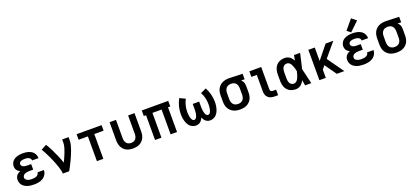

<svg xmlns="http://www.w3.org/2000/svg" viewBox="49 -1961 6815 3153"><g transform="rotate(-20 3456.0 -384.5)"><path d="M286 8Q326 8 365.5 0.5Q405 -7 440 -28Q475 -49 495.5 -85Q516 -121 516 -161H404Q404 -142 391.5 -126Q379 -110 361 -102Q343 -94 324 -91.5Q305 -89 286 -89Q278 -89 270.5 -89Q263 -89 255.5 -90Q248 -91 240.5 -92Q233 -93 225.5 -95Q218 -97 211 -100Q204 -103 197 -107Q190 -111 184.5 -116Q179 -121 174.5 -127.5Q170 -134 168 -140Q166 -146 166 -156Q166 -176 179 -192Q192 -208 210.5 -215Q229 -222 248.5 -224.5Q268 -227 288 -227H353V-324H288Q271 -324 254 -326Q237 -328 221 -334Q205 -340 193.5 -354Q182 -368 182 -385Q182 -401 193.5 -414Q205 -427 221 -432.5Q237 -438 253 -439.5Q269 -441 285 -441Q302 -441 319 -438.5Q336 -436 351.5 -428.5Q367 -421 377.5 -406.5Q388 -392 388 -375H500V-377Q500 -414 481.5 -448.5Q463 -483 430.5 -503Q398 -523 360.5 -530.5Q323 -538 285 -538Q248 -538 211.5 -531.5Q175 -525 142 -507Q109 -489 89.5 -456Q70 -423 70 -386Q70 -363 78.5 -340.5Q87 -318 105 -302.5Q123 -287 145 -277Q119 -267 97 -250Q75 -233 64.5 -207.5Q54 -182 54 -155Q54 -123 67.5 -93Q81 -63 106 -43Q131 -23 161 -11.5Q191 0 222.5 4Q254 8 286 8Z M788 0H900Q921 -38 940.5 -76Q960 -114 978.5 -152.5Q997 -191 1014 -230.5Q1031 -270 1045.5 -310.5Q1060 -351 1071 -392.5Q1082 -434 1082 -477V-530H970V-477Q970 -436 958.5 -395.5Q947 -355 932 -316Q917 -277 900 -239Q883 -201 865 -164Q843 -229 815.5 -292.5Q788 -356 757.5 -418Q727 -480 691 -538L596 -487Q613 -459 628.5 -430Q644 -401 658.5 -371.5Q673 -342 687 -312Q701 -282 713.5 -251.5Q726 -221 738 -190.5Q750 -160 760 -128.5Q770 -97 779 -65Q788 -33 788 0Z M1384 0H1496V-433H1658V-530H1222V-433H1384Z M2016 8Q2051 8 2085.5 0.5Q2120 -7 2149.5 -27Q2179 -47 2199 -76.5Q2219 -106 2226.5 -140.5Q2234 -175 2234 -210V-530H2122V-210Q2122 -187 2116.5 -164.5Q2111 -142 2097 -123.5Q2083 -105 2061 -97Q2039 -89 2016 -89Q1993 -89 1971.5 -97Q1950 -105 1935.5 -123.5Q1921 -142 1915.5 -164.5Q1910 -187 1910 -210V-530H1798V-210Q1798 -175 1806 -140.5Q1814 -106 1833.5 -76.5Q1853 -47 1882.5 -27Q1912 -7 1946.5 0.5Q1981 8 2016 8Z M2400 0H2512V-433H2672V0H2784V-433H2823V-530H2361V-433H2400Z M3117 8Q3144 8 3170 -4Q3196 -16 3213 -39Q3230 -62 3240 -87Q3251 -62 3267.5 -39Q3284 -16 3310 -4Q3336 8 3364 8Q3399 8 3431 -8Q3463 -24 3484 -53Q3505 -82 3516.5 -115.5Q3528 -149 3533 -183.5Q3538 -218 3538 -254Q3538 -321 3521 -386.5Q3504 -452 3472 -511L3373 -465Q3400 -417 3413 -363Q3426 -309 3426 -254Q3426 -238 3425 -222Q3424 -206 3422 -190Q3420 -174 3416 -158.5Q3412 -143 3406.5 -128Q3401 -113 3389 -101Q3377 -89 3361 -89Q3344 -89 3332 -102.5Q3320 -116 3314 -132Q3308 -148 3304.5 -164.5Q3301 -181 3299 -197.5Q3297 -214 3296.5 -231Q3296 -248 3296 -265V-345H3184V-265Q3184 -248 3183.5 -231Q3183 -214 3181 -197.5Q3179 -181 3175.5 -164.5Q3172 -148 3166 -132Q3160 -116 3148 -102.5Q3136 -89 3119 -89Q3103 -89 3091.5 -101Q3080 -113 3074 -128Q3068 -143 3064 -158.5Q3060 -174 3058 -190Q3056 -206 3055 -222Q3054 -238 3054 -254Q3054 -309 3067.5 -363Q3081 -417 3107 -465L3008 -511Q2976 -452 2959 -386.5Q2942 -321 2942 -254Q2942 -218 2947 -183.5Q2952 -149 2963.5 -115.5Q2975 -82 2996 -53Q3017 -24 3049 -8Q3081 8 3117 8Z M3888 8Q3924 8 3958.5 0.5Q3993 -7 4023 -26.5Q4053 -46 4073.5 -75.5Q4094 -105 4102 -140Q4110 -175 4110 -210V-320Q4110 -342 4105.5 -363Q4101 -384 4089.5 -403Q4078 -422 4062 -437L4123 -433V-530L3889 -538H3888Q3852 -538 3817 -530.5Q3782 -523 3751.5 -504Q3721 -485 3700 -455.5Q3679 -426 3670.5 -391Q3662 -356 3662 -320V-210Q3662 -174 3670.5 -139.5Q3679 -105 3700 -75.5Q3721 -46 3751.5 -26.5Q3782 -7 3817 0.5Q3852 8 3888 8ZM3888 -89Q3864 -89 3841.5 -96.5Q3819 -104 3803 -122Q3787 -140 3780.5 -163.5Q3774 -187 3774 -210V-320Q3774 -344 3780.5 -367Q3787 -390 3803 -408Q3819 -426 3841.5 -433.5Q3864 -441 3888 -441Q3911 -441 3933.5 -433.5Q3956 -426 3971 -407.5Q3986 -389 3992 -366Q3998 -343 3998 -320V-210Q3998 -187 3992 -164Q3986 -141 3971 -123Q3956 -105 3933.5 -97Q3911 -89 3888 -89Z M4490 0H4551V-97H4490Q4478 -97 4467.5 -102.5Q4457 -108 4452.5 -119.5Q4448 -131 4448 -143V-530H4241V-433H4336V-143Q4336 -113 4345.5 -84Q4355 -55 4378.5 -35Q4402 -15 4431 -7.5Q4460 0 4490 0Z M4861 8Q4893 8 4922 -5.5Q4951 -19 4971.5 -43.5Q4992 -68 5006 -95Q5014 -48 5023 0H5130Q5114 -67 5099 -134Q5084 -201 5067 -268Q5084 -333 5098 -399Q5112 -465 5128 -530H5021Q5013 -485 5005 -439Q4990 -466 4969.5 -489.5Q4949 -513 4920.5 -525.5Q4892 -538 4861 -538Q4828 -538 4795 -529.5Q4762 -521 4735 -500Q4708 -479 4691.5 -449.5Q4675 -420 4668.5 -387Q4662 -354 4662 -320V-210Q4662 -177 4668.5 -143.5Q4675 -110 4691.5 -80.5Q4708 -51 4735 -30Q4762 -9 4795 -0.5Q4828 8 4861 8ZM4861 -89Q4840 -89 4821 -99.5Q4802 -110 4792 -128.5Q4782 -147 4778 -168Q4774 -189 4774 -210V-320Q4774 -341 4778 -362Q4782 -383 4792 -402Q4802 -421 4821 -431Q4840 -441 4861 -441Q4884 -441 4902.5 -427.5Q4921 -414 4931.5 -394.5Q4942 -375 4950 -354Q4958 -333 4964 -311.5Q4970 -290 4975 -268Q4970 -246 4964 -224Q4958 -202 4950.5 -180.5Q4943 -159 4932 -139Q4921 -119 4902.5 -104Q4884 -89 4861 -89Z M5272 0H5384V-144L5433 -203L5447 -183L5577 0H5708L5504 -287L5708 -530H5573L5384 -295V-530H5272Z M6046 8Q6086 8 6125.5 0.5Q6165 -7 6200 -28Q6235 -49 6255.5 -85Q6276 -121 6276 -161H6164Q6164 -142 6151.5 -126Q6139 -110 6121 -102Q6103 -94 6084 -91.5Q6065 -89 6046 -89Q6038 -89 6030.5 -89Q6023 -89 6015.5 -90Q6008 -91 6000.5 -92Q5993 -93 5985.5 -95Q5978 -97 5971 -100Q5964 -103 5957 -107Q5950 -111 5944.5 -116Q5939 -121 5934.5 -127.5Q5930 -134 5928 -140Q5926 -146 5926 -156Q5926 -176 5939 -192Q5952 -208 5970.5 -215Q5989 -222 6008.5 -224.5Q6028 -227 6048 -227H6113V-324H6048Q6031 -324 6014 -326Q5997 -328 5981 -334Q5965 -340 5953.5 -354Q5942 -368 5942 -385Q5942 -401 5953.5 -414Q5965 -427 5981 -432.5Q5997 -438 6013 -439.5Q6029 -441 6045 -441Q6062 -441 6079 -438.5Q6096 -436 6111.5 -428.5Q6127 -421 6137.5 -406.5Q6148 -392 6148 -375H6260V-377Q6260 -414 6241.5 -448.5Q6223 -483 6190.5 -503Q6158 -523 6120.5 -530.5Q6083 -538 6045 -538Q6008 -538 5971.5 -531.5Q5935 -525 5902 -507Q5869 -489 5849.5 -456Q5830 -423 5830 -386Q5830 -363 5838.5 -340.5Q5847 -318 5865 -302.5Q5883 -287 5905 -277Q5879 -267 5857 -250Q5835 -233 5824.5 -207.5Q5814 -182 5814 -155Q5814 -123 5827.5 -93Q5841 -63 5866 -43Q5891 -23 5921 -11.5Q5951 0 5982.5 4Q6014 8 6046 8ZM6031 -559 6190 -711 6107 -777 5967 -610Z M6624 8Q6660 8 6694.5 0.5Q6729 -7 6759 -26.5Q6789 -46 6809.5 -75.5Q6830 -105 6838 -140Q6846 -175 6846 -210V-320Q6846 -342 6841.5 -363Q6837 -384 6825.5 -403Q6814 -422 6798 -437L6859 -433V-530L6625 -538H6624Q6588 -538 6553 -530.5Q6518 -523 6487.5 -504Q6457 -485 6436 -455.5Q6415 -426 6406.5 -391Q6398 -356 6398 -320V-210Q6398 -174 6406.5 -139.5Q6415 -105 6436 -75.5Q6457 -46 6487.5 -26.5Q6518 -7 6553 0.5Q6588 8 6624 8ZM6624 -89Q6600 -89 6577.5 -96.5Q6555 -104 6539 -122Q6523 -140 6516.5 -163.5Q6510 -187 6510 -210V-320Q6510 -344 6516.5 -367Q6523 -390 6539 -408Q6555 -426 6577.5 -433.5Q6600 -441 6624 -441Q6647 -441 6669.5 -433.5Q6692 -426 6707 -407.5Q6722 -389 6728 -366Q6734 -343 6734 -320V-210Q6734 -187 6728 -164Q6722 -141 6707 -123Q6692 -105 6669.5 -97Q6647 -89 6624 -89Z"/></g></svg>

Font: Iosevka Sparkle Semibold
Style: Regular
Weight: 600
Designer: Belleve Invis
Foundry: Belleve Invis
Version: Version 4.5.0; ttfautohint (v1.8.3)